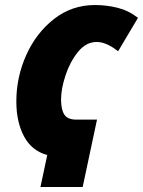

<svg xmlns="http://www.w3.org/2000/svg" viewBox="-20 -744 569 764"><path d="M141 0H309L366 -268H284Q249 -268 236 -288Q223 -308 223 -349Q223 -390 240.5 -443.5Q258 -497 290 -537Q322 -577 365 -577Q403 -577 450 -540L529 -673Q492 -702 448 -713Q404 -724 358 -724Q266 -724 195 -668.5Q124 -613 84.5 -525Q45 -437 45 -340Q45 -259 75.5 -201.5Q106 -144 168 -127Z"/></svg>

Font: Noto Sans Display Condensed Black
Style: Italic
Weight: 900
Width: 3
Italic angle: -192°
Designer: Monotype Design Team
Foundry: Monotype Imaging Inc.
Version: Version 1.900